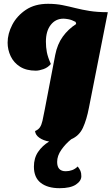

<svg xmlns="http://www.w3.org/2000/svg" viewBox="-20 -724 586 1008"><path d="M168 -353Q118 -353 85 -374Q52 -395 36 -429Q20 -463 20 -500Q20 -547 44.5 -594Q69 -641 116 -672.5Q163 -704 232 -704Q274 -704 308.5 -697Q343 -690 376.5 -681.5Q410 -673 450.5 -666.5Q491 -660 546 -660L447 -159Q435 -96 415.5 -53.5Q396 -11 354 7Q324 31 302 62.5Q280 94 280 126Q280 175 325 175Q343 175 359 169Q375 163 388 150Q398 163 402.5 173.5Q407 184 407 201Q407 226 378.5 245Q350 264 293 264Q230 264 194 236Q158 208 158 151Q158 106 180 73.5Q202 41 238 19Q208 14 187 -0.5Q166 -15 164 -36Q181 -43 189.5 -55.5Q198 -68 203 -90Q208 -112 215 -149L270 -436Q281 -492 309.5 -531.5Q338 -571 380 -598L377 -609Q356 -620 339.5 -623Q323 -626 313 -626Q272 -626 246.5 -593.5Q221 -561 221 -505Q221 -476 226 -450Q231 -424 247 -388Q231 -369 208 -361Q185 -353 168 -353Z"/></svg>

Font: Sansita Swashed Black
Style: Regular
Weight: 900
Designer: Pablo Cosgaya
Foundry: Omnibus-Type
Version: Version 1.003; ttfautohint (v1.8.3)